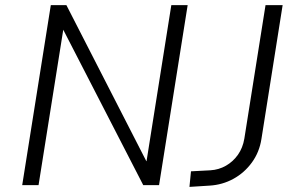

<svg xmlns="http://www.w3.org/2000/svg" viewBox="-20 -725 1161 752"><path d="M67 0 179 -705H240L553 -94H554L651 -705H715L603 0H541L227 -610H228L131 0ZM722 7 728 -54 804 -58Q837 -60 865 -76Q893 -92 912 -119Q931 -146 937 -182L1020 -705H1087L1004 -181Q996 -129 966.5 -88.5Q937 -48 894 -24.5Q851 -1 801 2Z"/></svg>

Font: Nunito Sans 7pt SemiCondensed Light
Style: Italic
Weight: 300
Width: 4
Italic angle: -9°
Designer: Vernon Adams
Foundry: Vernon Adams
Version: Version 3.101;gftools[0.9.27]